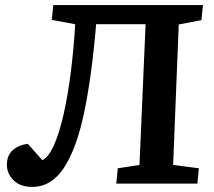

<svg xmlns="http://www.w3.org/2000/svg" viewBox="-20 -720 841 753"><path d="M551 -625H357Q340 -421 310 -278.5Q280 -136 230.5 -61.5Q181 13 107 13Q59 13 33 -13Q7 -39 7 -74Q7 -110 29.5 -130.5Q52 -151 89 -156L146 -92Q171 -104 192 -151.5Q213 -199 229.5 -272Q246 -345 257.5 -435.5Q269 -526 275 -625L183 -642L189 -700H776L770 -641L681 -624L659 -73L760 -60L754 0H436L442 -60L527 -73Z"/></svg>

Font: Literata 7pt SemiBold
Style: Italic
Weight: 600
Italic angle: -2°
Designer: Latin by Veronika Burian and Jose Scaglione. Greek by Irene Vlachou. Cyrillic by Vera Evstafieva
Foundry: TypeTogether
Version: Version 3.002